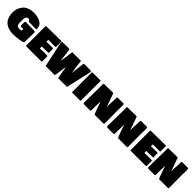

<svg xmlns="http://www.w3.org/2000/svg" viewBox="525 -2540 4384 4384"><g transform="rotate(45 2717.0 -348.0)"><path d="M693.4 -64.5V-107.4C693.4 -201.2 697.3 -298.8 697.3 -392.6C686.5 -403.3 647.5 -406.2 609.4 -406.2H562.5C542 -406.2 514.6 -407.2 490.2 -408.2H446.3C441.4 -409.2 436.5 -410.2 431.6 -410.2H385.7C373 -402.3 369.1 -396.5 369.1 -384.8V-380.9C369.1 -376 368.2 -373 368.2 -370.1V-356.4C368.2 -341.8 367.2 -331.1 367.2 -318.4V-288.1C367.2 -283.2 367.2 -278.3 368.2 -273.4L384.8 -254.9H425.8C430.7 -254.9 436.5 -255.9 443.4 -255.9H461.9C461.9 -251 460.9 -247.1 460.9 -244.1C460.9 -236.3 461.9 -231.4 461.9 -223.6V-202.1C437.5 -194.3 415 -193.4 386.7 -193.4C306.6 -193.4 300.8 -257.8 300.8 -306.6V-343.8C300.8 -352.5 299.8 -366.2 299.8 -378.9C299.8 -435.5 306.6 -509.8 377 -509.8C400.4 -509.8 411.1 -501 416 -490.2V-491.2C423.2 -481.6 423.6 -464.9 435.5 -460.9H489.3C535.2 -460.9 581.1 -458 612.3 -458H652.3C661.1 -458 683.6 -460 683.6 -474.6C672.8 -518 673.2 -557.5 650.4 -587.9C592.7 -668.6 455.3 -691.4 384.8 -691.4C293 -691.4 168 -672.9 94.7 -579.1V-580.1V-573.2L81.1 -556.6C38.1 -497.1 19.5 -424.8 19.5 -349.6C19.5 -263.7 39.1 -196.3 78.1 -134.8L93.8 -114.3C98.6 -107.4 103.5 -101.6 110.4 -96.7L130.9 -79.1C218.8 -9.8 324.2 -5.9 405.3 -5.9C461.8 -5.9 684.4 -24.3 693.4 -64.5Z M774.4 -630.9V-36.1L789.1 -23.4H1272.5C1288.1 -24.4 1291 -32.2 1291 -44.9V-201.2C1286.1 -213.9 1268.6 -212.9 1254.9 -212.9H1192.4C1153.3 -212.9 1108.4 -210 1065.4 -210C1057.6 -210 1049.8 -210.9 1042 -210.9V-273.4H1120.1C1169.9 -273.4 1213.9 -278.3 1252.9 -278.3V-277.3C1257.8 -277.3 1258.8 -280.3 1261.7 -287.1V-299.8C1261.7 -316.4 1259.8 -319.3 1259.8 -339.8V-353.5C1259.8 -361.3 1258.8 -367.2 1258.8 -372.1V-390.6C1258.8 -395.5 1260.7 -402.3 1260.7 -407.2C1260.7 -418.9 1256.8 -427.7 1237.3 -427.7C1175.8 -427.7 1119.1 -423.8 1061.5 -423.8H1040V-484.4H1266.6C1275.4 -491.2 1279.3 -492.2 1280.3 -500V-663.1C1280.3 -669.9 1276.4 -674.8 1267.6 -675.8H1137.7C1038.1 -675.8 937.5 -670.9 838.9 -670.9H813.5C810.5 -671.9 807.6 -671.9 802.7 -671.9H791C772.5 -671.9 774.4 -658.2 774.4 -630.9Z M1575.9 -344.5 1540 -654.3C1539.1 -674.8 1526.4 -677.7 1507.8 -677.7H1475.6V-679.7H1443.4C1432.6 -679.7 1422.9 -678.7 1412.1 -678.7H1398.4C1390.6 -678.7 1386.7 -677.7 1381.8 -677.7H1365.2C1365.2 -675.8 1360.4 -675.8 1355.5 -675.8H1323.2C1316.4 -675.8 1309.6 -676.8 1302.7 -677.7C1291 -672.9 1293 -668 1293 -659.2L1290 -624.4L1420.1 -17.6L1435.5 -17.6C1485.4 -17.6 1532.2 -20.5 1591.8 -20.5C1627.9 -20.5 1663.1 -17.6 1699.2 -17.6C1720.7 -17.6 1722.7 -53.7 1727.5 -80.1L1761.2 -338.6L1815.4 -25.4H2101.3L2243.2 -648.7C2239.3 -669.2 2227.5 -672.9 2214.8 -672.9C2209 -672.9 2202.1 -671.9 2197.3 -671.9C2194.3 -674.8 2186.5 -674.8 2175.8 -674.8C2167 -674.8 2157.2 -673.8 2152.3 -673.8C2121.1 -673.8 2093.8 -675.8 2062.5 -675.8C2037.1 -675.8 1998.9 -678.2 1994 -664.5L1954.5 -328.7L1933.6 -466.7C1924.7 -532.3 1916.7 -605.8 1908.2 -671.9H1627C1611.3 -564.5 1600.2 -446.7 1575.9 -344.5Z M2268.6 -18.6H2536.1C2543 -18.6 2544.9 -23.4 2547.9 -36.1V-671.9H2285.2C2280.3 -667 2269.5 -667 2268.6 -660.2Z M3288.1 -671.9H3121.1C3098.6 -671.9 3077.1 -671.9 3077.1 -660.2C3077.1 -579.1 3072.3 -502 3067.4 -416V-343.8C3029.9 -450.8 2993.6 -559 2954.1 -664.1C2954.1 -671.9 2950.2 -672.9 2942.4 -675.8H2860.4C2790 -675.8 2716.8 -671.9 2649.4 -671.9V-673.8C2641.6 -673.8 2639.6 -663.1 2637.7 -656.2V-550.8C2632.8 -384.8 2634.8 -203.1 2629.9 -41L2651.4 -19.5H2852.5C2873 -24.4 2874 -31.2 2874 -48.8V-148.4C2877 -210.9 2877 -274.4 2879.9 -339.8V-342.8V-339.8C2908.3 -246.2 2944.1 -155.6 2976.6 -64.5C2984.4 -42 2994.1 -24.4 2999 -23.4H3272.5C3283.2 -23.4 3297.9 -24.4 3299.8 -40V-217.8C3299.8 -276.4 3297.9 -333 3297.9 -399.4V-451.2C3297.9 -467.8 3297.9 -486.3 3298.8 -505.9C3298.8 -534 3308.3 -664.3 3288.1 -671.9Z M4043.9 -671.9H3877C3854.5 -671.9 3833 -671.9 3833 -660.2C3833 -579.1 3828.1 -502 3823.2 -416V-343.8C3785.7 -450.8 3749.4 -559 3710 -664.1C3710 -671.9 3706.1 -672.9 3698.2 -675.8H3616.2C3545.9 -675.8 3472.7 -671.9 3405.3 -671.9V-673.8C3397.5 -673.8 3395.5 -663.1 3393.6 -656.2V-550.8C3388.7 -384.8 3390.6 -203.1 3385.7 -41L3407.2 -19.5H3608.4C3628.9 -24.4 3629.9 -31.2 3629.9 -48.8V-148.4C3632.8 -210.9 3632.8 -274.4 3635.7 -339.8V-342.8V-339.8C3664.1 -246.2 3700 -155.6 3732.4 -64.5C3740.2 -42 3750 -24.4 3754.9 -23.4H4028.3C4039.1 -23.4 4053.7 -24.4 4055.7 -40V-217.8C4055.7 -276.4 4053.7 -333 4053.7 -399.4V-451.2C4053.7 -467.8 4053.7 -486.3 4054.7 -505.9C4054.7 -534 4064.2 -664.3 4043.9 -671.9Z M4149.4 -630.9V-36.1L4164.1 -23.4H4647.5C4663.1 -24.4 4666 -32.2 4666 -44.9V-201.2C4661.1 -213.9 4643.6 -212.9 4629.9 -212.9H4567.4C4528.3 -212.9 4483.4 -210 4440.4 -210C4432.6 -210 4424.8 -210.9 4417 -210.9V-273.4H4495.1C4544.9 -273.4 4588.9 -278.3 4627.9 -278.3V-277.3C4632.8 -277.3 4633.8 -280.3 4636.7 -287.1V-299.8C4636.7 -316.4 4634.8 -319.3 4634.8 -339.8V-353.5C4634.8 -361.3 4633.8 -367.2 4633.8 -372.1V-390.6C4633.8 -395.5 4635.7 -402.3 4635.7 -407.2C4635.7 -418.9 4631.8 -427.7 4612.3 -427.7C4550.8 -427.7 4494.1 -423.8 4436.5 -423.8H4415V-484.4H4641.6C4650.4 -491.2 4654.3 -492.2 4655.3 -500V-663.1C4655.3 -669.9 4651.4 -674.8 4642.6 -675.8H4512.7C4413.1 -675.8 4312.5 -670.9 4213.9 -670.9H4188.5C4185.5 -671.9 4182.6 -671.9 4177.7 -671.9H4166C4147.5 -671.9 4149.4 -658.2 4149.4 -630.9Z M5369.1 -671.9H5202.1C5179.7 -671.9 5158.2 -671.9 5158.2 -660.2C5158.2 -579.1 5153.3 -502 5148.4 -416V-343.8C5110.9 -450.8 5074.6 -559 5035.2 -664.1C5035.2 -671.9 5031.2 -672.9 5023.4 -675.8H4941.4C4871.1 -675.8 4797.9 -671.9 4730.5 -671.9V-673.8C4722.7 -673.8 4720.7 -663.1 4718.8 -656.2V-550.8C4713.9 -384.8 4715.8 -203.1 4710.9 -41L4732.4 -19.5H4933.6C4954.1 -24.4 4955.1 -31.2 4955.1 -48.8V-148.4C4958 -210.9 4958 -274.4 4960.9 -339.8V-342.8V-339.8C4989.3 -246.2 5025.2 -155.6 5057.6 -64.5C5065.4 -42 5075.2 -24.4 5080.1 -23.4H5353.5C5364.3 -23.4 5378.9 -24.4 5380.9 -40V-217.8C5380.9 -276.4 5378.9 -333 5378.9 -399.4V-451.2C5378.9 -467.8 5378.9 -486.3 5379.9 -505.9C5379.9 -534 5389.4 -664.3 5369.1 -671.9Z"/></g></svg>

Font: Bowlby One SC
Style: Regular
Weight: 400
Width: 1
Version: Version 1.2